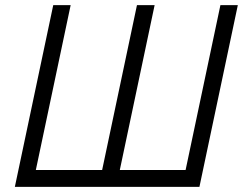

<svg xmlns="http://www.w3.org/2000/svg" viewBox="-20 -730 949 750"><path d="M38 0H759L909 -710H841L705 -66H448L584 -710H515L379 -66H120L256 -710H188Z"/></svg>

Font: Geist Light
Style: Italic
Weight: 300
Italic angle: -12°
Designer: Basement.studio, Andrés Briganti, Mateo Zaragoza
Foundry: Basement.studio, Vercel, Andrés Briganti, Guido Ferreyra, Mateo Zaragoza
Version: Version 1.500